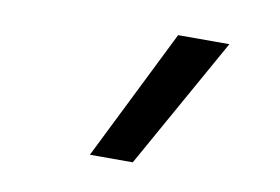

<svg xmlns="http://www.w3.org/2000/svg" viewBox="-47 -845 695 476"><g transform="rotate(10 300.0 -607.0)"><path d="M203 -442 367 -772H496L311 -442Z"/></g></svg>

Font: Iosevka SS04 SmBd Ex Obl
Style: Regular
Weight: 600
Width: 7
Italic angle: -9°
Monospace: yes
Designer: Belleve Invis
Foundry: Belleve Invis
Version: Version 19.0.0; ttfautohint (v1.8.4)